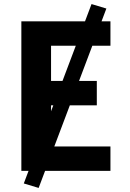

<svg xmlns="http://www.w3.org/2000/svg" viewBox="-20 -840 640 944"><path d="M85 0V-735H523V-615H231V-442H456V-322H231V-120H523V0ZM170 84 97 62 430 -820 503 -798Z"/></svg>

Font: Iosevka Curly Heavy Extended
Style: Regular
Weight: 900
Width: 7
Monospace: yes
Designer: Belleve Invis
Foundry: Belleve Invis
Version: Version 11.1.0; ttfautohint (v1.8.3)